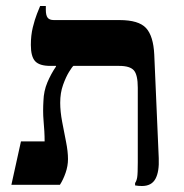

<svg xmlns="http://www.w3.org/2000/svg" viewBox="-20 -617 613 641"><path d="M454 4Q448 4 442 3.5Q436 3 431 2V-6Q436 -13 438 -25Q440 -37 440 -75V-324Q440 -367 427 -382Q414 -397 378 -397H148Q112 -397 97.5 -412.5Q83 -428 83 -467Q83 -499 89.5 -525.5Q96 -552 103.5 -571Q111 -590 114 -597H133V-584Q133 -566 139 -558Q145 -550 160 -550H379Q443 -550 467.5 -523.5Q492 -497 495 -435L510 -89Q512 -44 499 -20Q486 4 454 4ZM18 0 50 -145H129Q129 -162 128 -179Q127 -196 125.5 -213Q124 -230 124 -247Q124 -264 125 -280Q126 -313 138 -341.5Q150 -370 167 -395V-413H225V-397Q221 -394 210.5 -377Q200 -360 190.5 -333.5Q181 -307 181 -274Q181 -245 187.5 -210.5Q194 -176 200.5 -143.5Q207 -111 207 -86Q207 -63 199 -40Q191 -17 180 0Z"/></svg>

Font: Frank Ruhl Libre SemiBold
Style: Regular
Weight: 600
Designer: Yanek Iontef
Foundry: Fontef
Version: Version 6.003;gftools[0.9.30]